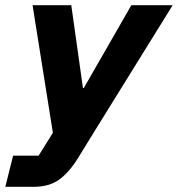

<svg xmlns="http://www.w3.org/2000/svg" viewBox="-58 -520 685 740"><path d="M-37.5 200 -7.5 80H90.8L145.8 -8.3L67.5 -500H216.7L261.7 -180.8H265L448.3 -500H607.5L297.5 0L243.3 88.3Q208.3 145 169.6 172.5Q130.8 200 72.5 200Z"/></svg>

Font: Funnel Sans ExtraBold
Style: Italic
Weight: 800
Italic angle: -14.036°
Version: Version 1.000; Beta; Release 5; Build 24; ttfautohint (v1.8.